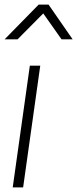

<svg xmlns="http://www.w3.org/2000/svg" viewBox="-22 -810 334 830"><path d="M33 0 107 -526H152L78 0ZM-2 -640 145 -790H188L292 -640H244L165 -752L54 -640Z"/></svg>

Font: Plus Jakarta Sans ExtraLight
Style: Italic
Weight: 200
Italic angle: -8°
Designer: Gumpita Rahayu
Foundry: Tokotype
Version: Version 2.071; ttfautohint (v1.8.4.7-5d5b);gftools[0.9.29]